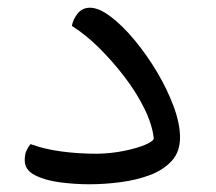

<svg xmlns="http://www.w3.org/2000/svg" viewBox="-20 -477 558 497"><path d="M211 0Q174 0 135.5 -5Q97 -10 70.5 -23.5Q44 -37 44 -62Q44 -77 48.5 -87Q53 -97 59 -104Q94 -91 138.5 -85Q183 -79 232 -79Q271 -80 304 -87Q337 -94 357.5 -103Q378 -112 378 -119Q374 -155 353.5 -196.5Q333 -238 302 -278.5Q271 -319 236 -353.5Q201 -388 166 -410Q169 -427 181 -442Q193 -457 213 -457Q236 -457 266.5 -434Q297 -411 328.5 -373Q360 -335 386.5 -290.5Q413 -246 429.5 -201.5Q446 -157 446 -121Q446 -84 424.5 -60.5Q403 -37 368.5 -24Q334 -11 292.5 -5.5Q251 0 211 0Z"/></svg>

Font: Baloo Bhaijaan 2
Style: Regular
Weight: 400
Designer: Sanskriti Dholi, Noopur Datye and Ek Type
Foundry: Ek Type
Version: Version 1.701